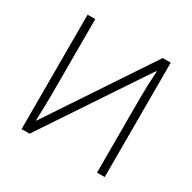

<svg xmlns="http://www.w3.org/2000/svg" viewBox="-148 -813 966 964"><g transform="rotate(30 335.0 -331.5)"><path d="M93.8 -663.1H138.2V-229.5Q138.2 -183.1 134.8 -74.2H137.2L529.3 -663.1H575.7V0H531.2V-430.7Q531.2 -504.4 537.1 -589.4H533.2L140.1 0H93.8Z"/></g></svg>

Font: Bpm'online Open Sans Light
Style: Regular
Weight: 300
Foundry: Ascender Corporation
Version: Version 1.10